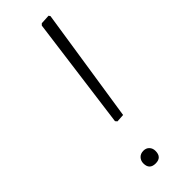

<svg xmlns="http://www.w3.org/2000/svg" viewBox="-224 -678 703 703"><g transform="rotate(-45 127.0 -327.0)"><path d="M212 -657 216 -651 148 -207 117 -205 111 -212 169 -649 175 -655ZM108 -62Q122 -62 130.5 -53Q139 -44 139 -30Q139 3 107 3Q75 3 75 -29Q75 -43 84 -52.5Q93 -62 108 -62Z"/></g></svg>

Font: Alegreya Sans Light
Style: Italic
Weight: 300
Italic angle: -7°
Designer: Juan Pablo del Peral
Foundry: Huerta Tipografica
Version: Version 2.007